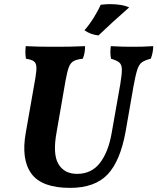

<svg xmlns="http://www.w3.org/2000/svg" viewBox="-20 -903 764 932"><path d="M320 9Q183 9 132.5 -60Q82 -129 105 -258L152 -526Q158 -561 156.5 -579.5Q155 -598 143.5 -606Q132 -614 106 -618Q101 -646 105 -679Q141 -677 174 -676.5Q207 -676 246 -676Q282 -676 317.5 -676.5Q353 -677 393 -679Q393 -663 390.5 -648Q388 -633 382 -618Q353 -615 337.5 -606.5Q322 -598 314 -576.5Q306 -555 298 -511L255 -263Q235 -155 263.5 -107Q292 -59 354 -59Q424 -59 465 -112Q506 -165 522 -257L564 -495Q572 -543 571.5 -566.5Q571 -590 558.5 -600Q546 -610 519 -618Q513 -647 518 -679Q550 -677 576 -676.5Q602 -676 621 -676Q650 -676 671.5 -676.5Q693 -677 724 -679Q723 -646 712 -618Q684 -611 669.5 -601Q655 -591 646.5 -565Q638 -539 628 -484L590 -266Q564 -121 502 -56Q440 9 320 9ZM458 -731Q420 -735 390 -756Q417 -787 438.5 -823Q460 -859 469 -880Q480 -881 491 -882Q502 -883 512 -883Q572 -883 607 -867Q566 -831 527 -795.5Q488 -760 458 -731Z"/></svg>

Font: Vollkorn
Style: Bold Italic
Weight: 700
Italic angle: -11°
Designer: Friedrich Althausen
Foundry: Friedrich Althausen
Version: Version 5.000; ttfautohint (v1.8.3)